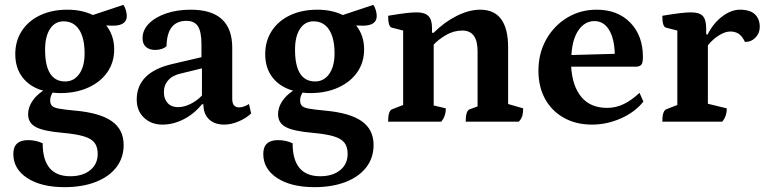

<svg xmlns="http://www.w3.org/2000/svg" viewBox="-20 -502 3154 792"><path d="M229 -118Q212 -118 197 -120Q187 -104 187 -88Q187 -74 194 -66Q201 -58 222.5 -54Q244 -50 287 -46Q391 -37 440.5 -2.5Q490 32 490 96Q490 149 460 188Q430 227 375 248.5Q320 270 246 270Q150 270 92.5 232.5Q35 195 35 133Q35 76 96 76Q128 76 156 89Q156 225 270 225Q321 225 352 200Q383 175 383 133Q383 104 370 87Q357 70 326 60.5Q295 51 239 46Q159 39 127.5 22Q96 5 96 -31Q96 -58 112.5 -83.5Q129 -109 158 -128Q104 -143 73.5 -182Q43 -221 43 -279Q43 -333 70 -374.5Q97 -416 145.5 -439Q194 -462 258 -462Q318 -462 363 -440L489 -482Q496 -472 499.5 -459Q503 -446 503 -436Q503 -396 445 -396Q433 -396 418 -397Q451 -356 451 -298Q451 -245 423 -204.5Q395 -164 344.5 -141Q294 -118 229 -118ZM249 -166Q285 -166 307 -197Q329 -228 329 -282Q329 -345 306.5 -379.5Q284 -414 242 -414Q207 -414 186.5 -383Q166 -352 166 -297Q166 -166 249 -166Z M650 12Q604 12 574 -16.5Q544 -45 544 -91Q544 -204 691 -238L811 -266V-320Q811 -371 796.5 -393.5Q782 -416 749 -416Q669 -416 667 -312Q661 -305 648 -300.5Q635 -296 621 -296Q596 -296 582 -308.5Q568 -321 568 -344Q568 -378 594 -404.5Q620 -431 665 -446.5Q710 -462 767 -462Q938 -462 938 -305V-94Q938 -59 966 -59Q977 -59 988.5 -63.5Q1000 -68 1007 -73L1016 -34Q995 -14 964 -1Q933 12 905 12Q865 12 842 -10Q819 -32 819 -72H813Q782 -33 738.5 -10.5Q695 12 650 12ZM714 -60Q739 -60 765.5 -73Q792 -86 813 -108V-220L727 -199Q693 -192 674.5 -171.5Q656 -151 656 -122Q656 -94 671.5 -77Q687 -60 714 -60Z M1260 -118Q1243 -118 1228 -120Q1218 -104 1218 -88Q1218 -74 1225 -66Q1232 -58 1253.5 -54Q1275 -50 1318 -46Q1422 -37 1471.5 -2.5Q1521 32 1521 96Q1521 149 1491 188Q1461 227 1406 248.5Q1351 270 1277 270Q1181 270 1123.5 232.5Q1066 195 1066 133Q1066 76 1127 76Q1159 76 1187 89Q1187 225 1301 225Q1352 225 1383 200Q1414 175 1414 133Q1414 104 1401 87Q1388 70 1357 60.5Q1326 51 1270 46Q1190 39 1158.5 22Q1127 5 1127 -31Q1127 -58 1143.5 -83.5Q1160 -109 1189 -128Q1135 -143 1104.5 -182Q1074 -221 1074 -279Q1074 -333 1101 -374.5Q1128 -416 1176.5 -439Q1225 -462 1289 -462Q1349 -462 1394 -440L1520 -482Q1527 -472 1530.5 -459Q1534 -446 1534 -436Q1534 -396 1476 -396Q1464 -396 1449 -397Q1482 -356 1482 -298Q1482 -245 1454 -204.5Q1426 -164 1375.5 -141Q1325 -118 1260 -118ZM1280 -166Q1316 -166 1338 -197Q1360 -228 1360 -282Q1360 -345 1337.5 -379.5Q1315 -414 1273 -414Q1238 -414 1217.5 -383Q1197 -352 1197 -297Q1197 -166 1280 -166Z M1581 0Q1581 -45 1597 -51L1643 -69V-376L1596 -388Q1581 -392 1581 -437Q1629 -445 1655 -448Q1681 -451 1699 -451Q1732 -451 1747 -436Q1762 -421 1762 -388V-367H1769Q1813 -411 1864 -436.5Q1915 -462 1961 -462Q2076 -462 2076 -306V-73L2138 -55Q2138 -36 2134.5 -24Q2131 -12 2120 0H1901Q1901 -45 1917 -51L1950 -63V-291Q1950 -376 1887 -376Q1851 -376 1819 -357Q1787 -338 1769 -318V-67L1819 -55Q1819 -22 1800 0Z M2422 12Q2356 12 2306 -16Q2256 -44 2228.5 -94Q2201 -144 2201 -210Q2201 -282 2233 -339Q2265 -396 2319.5 -429Q2374 -462 2441 -462Q2528 -462 2580 -408.5Q2632 -355 2632 -267Q2632 -242 2625 -234.5Q2618 -227 2603 -227H2336Q2341 -146 2378.5 -101.5Q2416 -57 2484 -57Q2521 -57 2553.5 -73Q2586 -89 2618 -119L2634 -83Q2600 -40 2542 -14Q2484 12 2422 12ZM2432 -415Q2393 -415 2367 -378.5Q2341 -342 2337 -275L2516 -280Q2514 -344 2492 -379.5Q2470 -415 2432 -415Z M2712 0Q2712 -44 2728 -51L2774 -69V-376L2727 -388Q2712 -392 2712 -437Q2761 -445 2787 -448Q2813 -451 2830 -451Q2865 -451 2879 -436Q2893 -421 2893 -384V-360H2899Q2922 -406 2959 -434Q2996 -462 3032 -462Q3074 -462 3094 -443Q3114 -424 3114 -391Q3114 -365 3096.5 -347Q3079 -329 3053 -329Q3041 -354 3026.5 -363Q3012 -372 2993 -372Q2971 -372 2945.5 -356Q2920 -340 2900 -315V-74L2978 -55Q2978 -22 2959 0Z"/></svg>

Font: Petrona
Style: Bold
Weight: 700
Designer: Ringo R. Seeber
Foundry: Ringo R. Seeber
Version: Version 2.001; ttfautohint (v1.8.3)